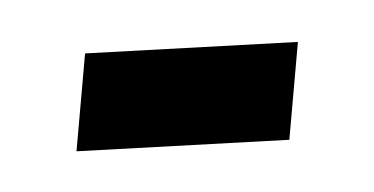

<svg xmlns="http://www.w3.org/2000/svg" viewBox="-28 -335 450 231"><g transform="rotate(5 197.5 -219.0)"><path d="M70.3 -141.6V-259.8L324.2 -295.9V-177.7Z"/></g></svg>

Font: Crimson Pro Black
Style: Regular
Weight: 900
Designer: Jacques Le Bailly
Foundry: Baron von Fonthausen
Version: Version 1.003